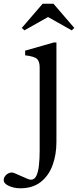

<svg xmlns="http://www.w3.org/2000/svg" viewBox="-121 -754 419 1031"><path d="M-12 257Q-45 257 -73 244.5Q-101 232 -101 213Q-101 200 -92 189.5Q-83 179 -70 174.5Q-57 170 -45 175L26 206Q31 208 36 209.5Q41 211 45 211Q64 211 74 190.5Q84 170 88 135Q92 100 92 56V-392Q92 -424 78 -437.5Q64 -451 14 -457V-482L168 -526H182V9Q182 76 161.5 132.5Q141 189 98 223Q55 257 -12 257ZM10 -591 -4 -604 108 -734H166L278 -604L264 -591L138 -662H136Z"/></svg>

Font: Hedvig Letters Serif 24pt 24pt
Style: Regular
Weight: 400
Version: Version 1.000